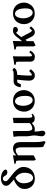

<svg xmlns="http://www.w3.org/2000/svg" viewBox="1504 -2242 975 4022"><g transform="rotate(-90 1991.0 -230.5)"><path d="M243 -427 229 -438Q169 -487 140 -519.5Q111 -552 111 -587Q111 -627 133.5 -651Q156 -675 192 -686.5Q228 -698 267 -698Q323 -698 364 -681.5Q405 -665 427.5 -642.5Q450 -620 450 -603Q450 -579 429 -571Q408 -563 391 -563Q379 -563 357.5 -571.5Q336 -580 322 -608Q308 -636 293 -647Q278 -658 266 -658Q238 -658 222 -642.5Q206 -627 206 -597Q206 -576 235 -550Q264 -524 298 -498Q357 -454 404 -411Q451 -368 478 -323Q505 -278 505 -226Q505 -165 484 -120Q463 -75 428 -45.5Q393 -16 350.5 -2Q308 12 264 12Q196 12 146.5 -16.5Q97 -45 70.5 -93.5Q44 -142 44 -200Q44 -264 74.5 -308.5Q105 -353 151 -382Q197 -411 243 -427ZM303 -377 281 -396Q251 -383 224 -361Q197 -339 180 -304Q163 -269 163 -217Q163 -188 169.5 -154.5Q176 -121 190 -91.5Q204 -62 225 -43.5Q246 -25 275 -25Q291 -25 309.5 -32.5Q328 -40 345 -60Q362 -80 373 -117.5Q384 -155 384 -214Q384 -254 362.5 -301Q341 -348 303 -377Z M749 -381Q764 -393 784.5 -408Q805 -423 832 -434Q859 -445 891 -445Q952 -445 989 -409Q1026 -373 1026 -284V0Q1026 62 1029 101.5Q1032 141 1037 165Q1042 189 1048 205L1029 237L926 188Q919 157 917.5 109.5Q916 62 916 0V-277Q916 -324 901.5 -356.5Q887 -389 855 -389Q824 -389 800.5 -375.5Q777 -362 749 -341V-13L660 33L639 -1V-321Q639 -359 633.5 -370.5Q628 -382 617 -383L576 -387L574 -417Q627 -424 672.5 -432Q718 -440 742 -447Q744 -447 746.5 -446.5Q749 -446 749 -444L747 -381Z M1426 -48Q1395 -23 1364.5 -5.5Q1334 12 1293 12Q1268 12 1247 3Q1249 27 1248.5 50.5Q1248 74 1252 96Q1257 115 1260.5 135Q1264 155 1264 168Q1264 200 1249.5 216Q1235 232 1211 232Q1201 232 1186 223.5Q1171 215 1159.5 199.5Q1148 184 1148 163Q1148 147 1150 129Q1152 111 1155 92Q1158 72 1161.5 51.5Q1165 31 1165 4Q1165 -7 1164 -19Q1163 -31 1162 -46Q1160 -66 1154 -92Q1148 -118 1148 -137V-323Q1148 -332 1146.5 -350.5Q1145 -369 1142.5 -388Q1140 -407 1138.5 -420.5Q1137 -434 1137 -434L1255 -447Q1255 -447 1256 -427.5Q1257 -408 1257.5 -383.5Q1258 -359 1258 -343V-150Q1258 -103 1271.5 -72Q1285 -41 1311 -41Q1342 -41 1375.5 -58.5Q1409 -76 1425 -98V-434L1535 -448V-126Q1535 -92 1540.5 -67Q1546 -42 1575 -42Q1593 -42 1597.5 -50Q1602 -58 1606 -58Q1609 -58 1614 -50.5Q1619 -43 1619 -38Q1619 -36 1607 -24Q1595 -12 1574.5 -1Q1554 10 1526 10Q1481 10 1459 -4.5Q1437 -19 1428 -48Z M1664 -207Q1664 -276 1690.5 -329.5Q1717 -383 1767.5 -413.5Q1818 -444 1890 -444Q1951 -444 1994 -423.5Q2037 -403 2063.5 -369.5Q2090 -336 2102.5 -295.5Q2115 -255 2115 -216Q2115 -178 2101.5 -138.5Q2088 -99 2060 -65Q2032 -31 1989.5 -10.5Q1947 10 1889 10Q1816 10 1765.5 -23Q1715 -56 1689.5 -106Q1664 -156 1664 -207ZM1880 -403Q1848 -403 1827 -377Q1806 -351 1796 -311.5Q1786 -272 1786 -229Q1786 -201 1793 -167.5Q1800 -134 1814.5 -103.5Q1829 -73 1851.5 -53Q1874 -33 1905 -33Q1923 -33 1944 -44.5Q1965 -56 1979.5 -88Q1994 -120 1994 -184Q1994 -291 1962.5 -347Q1931 -403 1880 -403Z M2291 -432H2455Q2477 -432 2501 -436.5Q2525 -441 2533 -459L2583 -424Q2562 -386 2526 -371.5Q2490 -357 2438 -357H2434Q2427 -277 2423 -213Q2419 -149 2419 -109Q2419 -48 2429 -48Q2437 -48 2455.5 -57.5Q2474 -67 2514 -107L2552 -72Q2527 -38 2496 -13Q2465 12 2421 12Q2370 12 2341.5 -20.5Q2313 -53 2313 -112Q2313 -151 2318.5 -214.5Q2324 -278 2334 -357H2301Q2277 -357 2265.5 -340Q2254 -323 2235 -276L2173 -288Q2176 -308 2183.5 -333Q2191 -358 2204.5 -380.5Q2218 -403 2239.5 -417.5Q2261 -432 2291 -432Z M2711 -321Q2711 -359 2705.5 -370.5Q2700 -382 2689 -383L2648 -387L2646 -417Q2698 -424 2745.5 -432Q2793 -440 2817 -447Q2819 -447 2821.5 -446.5Q2824 -446 2824 -444Q2824 -444 2823.5 -423.5Q2823 -403 2822 -374.5Q2821 -346 2821 -321V-83Q2821 -67 2827.5 -57.5Q2834 -48 2841 -48Q2855 -48 2873 -64Q2891 -80 2910 -104L2941 -79Q2923 -44 2890 -16Q2857 12 2820 12Q2761 12 2736 -12.5Q2711 -37 2711 -83Z M3141 -321V-256Q3155 -275 3170 -290.5Q3185 -306 3198 -325Q3222 -358 3245 -385Q3268 -412 3296 -428.5Q3324 -445 3362 -445Q3393 -445 3415.5 -435Q3438 -425 3438 -390Q3438 -373 3420.5 -358Q3403 -343 3381 -343Q3353 -343 3336.5 -356.5Q3320 -370 3320 -385Q3315 -381 3298 -364Q3281 -347 3258 -315L3225 -272Q3247 -232 3268 -192Q3289 -152 3310 -111Q3327 -78 3341.5 -62Q3356 -46 3360 -46Q3368 -46 3415 -101Q3415 -101 3422.5 -93.5Q3430 -86 3438.5 -78Q3447 -70 3451 -70Q3424 -37 3404 -19Q3384 -1 3365 5.5Q3346 12 3323 12Q3298 12 3275.5 -3Q3253 -18 3229 -64Q3211 -99 3199 -123Q3187 -147 3169 -183L3141 -155V-18L3052 28L3031 -6V-321Q3031 -359 3025.5 -370.5Q3020 -382 3009 -383L2968 -387L2966 -417Q3018 -424 3065.5 -432Q3113 -440 3137 -447Q3139 -447 3141.5 -446.5Q3144 -446 3144 -444Q3144 -444 3143.5 -423.5Q3143 -403 3142 -374.5Q3141 -346 3141 -321Z M3497 -207Q3497 -276 3523.5 -329.5Q3550 -383 3600.5 -413.5Q3651 -444 3723 -444Q3784 -444 3827 -423.5Q3870 -403 3896.5 -369.5Q3923 -336 3935.5 -295.5Q3948 -255 3948 -216Q3948 -178 3934.5 -138.5Q3921 -99 3893 -65Q3865 -31 3822.5 -10.5Q3780 10 3722 10Q3649 10 3598.5 -23Q3548 -56 3522.5 -106Q3497 -156 3497 -207ZM3713 -403Q3681 -403 3660 -377Q3639 -351 3629 -311.5Q3619 -272 3619 -229Q3619 -201 3626 -167.5Q3633 -134 3647.5 -103.5Q3662 -73 3684.5 -53Q3707 -33 3738 -33Q3756 -33 3777 -44.5Q3798 -56 3812.5 -88Q3827 -120 3827 -184Q3827 -291 3795.5 -347Q3764 -403 3713 -403Z"/></g></svg>

Font: Libertinus Serif SemiBold
Style: Regular
Weight: 600
Designer: Philipp H. Poll, Khaled Hosny
Foundry: Caleb Maclennan
Version: Version 7.051;RELEASE